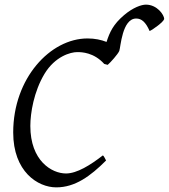

<svg xmlns="http://www.w3.org/2000/svg" viewBox="-20 -796 729 829"><path d="M358 -630C197 -630 37 -458 37 -224C37 -55 143 13 223 13C304 13 370 -35 438 -103C436 -105 430 -122 424 -125C370 -83 312 -47 265 -47C203 -47 111 -102 111 -252C111 -308 126 -400 172 -477C218 -553 285 -571 313 -571H315C332 -571 385 -570 430 -520L445 -516C457 -526 489 -562 495 -576C501 -591 507 -716 568 -716C591 -716 609 -701 626 -662C640 -668 686 -701 689 -714C689 -731 659 -776 610 -776C591 -776 555 -764 516 -731C469 -691 454 -658 440 -615C417 -624 390 -630 358 -630Z"/></svg>

Font: Temporarium
Style: Italic
Weight: 400
Italic angle: -7°
Version: Version 1.1